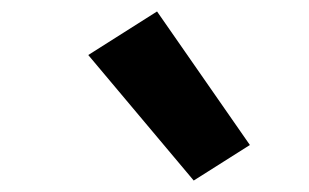

<svg xmlns="http://www.w3.org/2000/svg" viewBox="-20 -841 540 335"><path d="M318 -526 134 -745 254 -821 416 -588Z"/></svg>

Font: Iosevka Curly Heavy
Style: Italic
Weight: 900
Italic angle: -9°
Monospace: yes
Designer: Belleve Invis
Foundry: Belleve Invis
Version: Version 22.1.2; ttfautohint (v1.8.4)